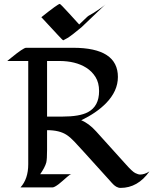

<svg xmlns="http://www.w3.org/2000/svg" viewBox="-20 -943 772 966"><path d="M347.7 -702.6Q573.2 -702.6 573.2 -555.7Q573.2 -484.4 512.7 -422.9Q464.8 -374.5 388.7 -337.9Q426.8 -322.8 463.9 -281.7Q474.1 -270 485.4 -257.8L612.3 -117.2Q645.5 -79.6 660.4 -72.3Q675.3 -64.9 685.1 -64.9Q707.5 -64.9 731.9 -80.6Q673.3 2.4 586.4 2.4Q564.5 2.4 543 -22.5Q537.6 -28.8 531.7 -35.2L401.4 -179.2Q373.5 -210 354 -230.7Q334.5 -251.5 315.4 -264.2Q279.3 -288.1 216.8 -288.1V-189.5Q216.8 -141.6 212.9 -125.5Q206.5 -101.6 182.1 -66.4H338.4Q332 -65.4 318.1 -53.2Q304.2 -41 294.4 -32.5Q284.7 -23.9 275.4 -16.6Q253.4 0 243.7 0H83Q122.1 -43 122.1 -116.7V-636.2H16.6L35.2 -651.4Q97.7 -702.6 111.3 -702.6ZM478.5 -484.9Q478.5 -526.9 460.4 -555.7Q442.4 -584.5 413.6 -602.5Q359.9 -636.2 277.3 -636.2H216.8V-356.4H293Q380.4 -356.4 421.9 -378.4Q478.5 -408.2 478.5 -484.9ZM188 -856.4Q271.5 -923.3 280.8 -923.3Q284.2 -923.3 330.3 -872.8Q376.5 -822.3 378.4 -819.8L418.9 -858.4Q424.3 -863.3 432.1 -867.4Q439.9 -871.6 451.2 -878.4Q496.6 -907.2 511.2 -921.4L389.2 -805.2Q338.4 -762.7 319.1 -751.5Q299.8 -740.2 298.3 -740.2Q296.9 -740.2 289.1 -748Q281.2 -755.9 270 -768.1Q258.8 -780.3 245.4 -794.7Q231.9 -809.1 220 -822Q208 -835 199.2 -844.5Q190.4 -854 188 -856.4Z"/></svg>

Font: Fondamento
Style: Regular
Weight: 400
Version: Version 1.000